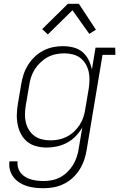

<svg xmlns="http://www.w3.org/2000/svg" viewBox="-20 -772 640 1015"><path d="M211 223Q188 223 165.5 220.5Q143 218 122 211.5Q101 205 82.5 193Q64 181 51 164Q38 147 32.5 125.5Q27 104 30 81H73Q71 98 75.5 114Q80 130 90 142.5Q100 155 114 163.5Q128 172 144 176.5Q160 181 176.5 183Q193 185 211 185Q233 185 255.5 180.5Q278 176 298.5 165Q319 154 336.5 137Q354 120 366 100Q378 80 385.5 58Q393 36 396 14L415 -98Q401 -74 380.5 -52.5Q360 -31 334.5 -17.5Q309 -4 281.5 2Q254 8 227 8Q199 8 172 1Q145 -6 124.5 -22.5Q104 -39 91.5 -62.5Q79 -86 73.5 -113Q68 -140 69 -168.5Q70 -197 75 -226L92 -326Q96 -352 104.5 -378Q113 -404 127.5 -427.5Q142 -451 162.5 -471Q183 -491 208 -504Q233 -517 259.5 -522.5Q286 -528 312 -528Q341 -528 368.5 -521Q396 -514 416 -497Q436 -480 448 -456Q460 -432 466 -405L485 -520H589L590 -482H522L438 21Q434 47 425 73.5Q416 100 401 124Q386 148 364.5 168Q343 188 317 200.5Q291 213 264.5 218Q238 223 211 223ZM247 -30Q269 -30 291 -34.5Q313 -39 333.5 -49.5Q354 -60 371.5 -76.5Q389 -93 401.5 -112.5Q414 -132 421 -153.5Q428 -175 431 -197L448 -297Q452 -320 453 -344Q454 -368 449.5 -390Q445 -412 434 -431.5Q423 -451 406 -464.5Q389 -478 366.5 -484Q344 -490 320 -490Q298 -490 275.5 -485.5Q253 -481 232.5 -470Q212 -459 194 -442Q176 -425 163.5 -405Q151 -385 144 -363Q137 -341 134 -319L117 -219Q113 -196 112 -172.5Q111 -149 116 -127Q121 -105 132.5 -86Q144 -67 161.5 -54Q179 -41 201 -35.5Q223 -30 247 -30ZM233 -590 203 -618 339 -752H397L487 -615L452 -593L363 -718Z"/></svg>

Font: Iosevka Etoile Extralight
Style: Italic
Weight: 200
Italic angle: -9°
Designer: Belleve Invis
Foundry: Belleve Invis
Version: Version 22.1.2; ttfautohint (v1.8.4)